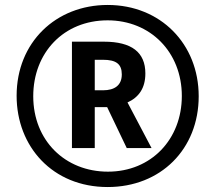

<svg xmlns="http://www.w3.org/2000/svg" viewBox="-20 -744 868 774"><path d="M414 10C628 10 781 -143 781 -356C781 -567 627 -724 414 -724C205 -724 47 -573 47 -358C47 -153 192 10 414 10ZM415 -52C243 -52 114 -177 114 -356C114 -531 236 -662 414 -662C586 -662 713 -534 713 -357C713 -183 590 -52 415 -52ZM270 -147H362V-312H412L491 -147H591L494 -331C540 -352 566 -389 566 -448C566 -533 511 -576 399 -576H270ZM395 -380H362V-503H395C448 -503 471 -486 471 -444C471 -400 442 -380 395 -380Z"/></svg>

Font: Noto Sans Lao Condensed SemiBold
Style: Regular
Weight: 600
Width: 3
Designer: Monotype Design Team
Foundry: Monotype Imaging Inc.
Version: Version 2.003